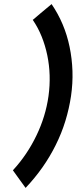

<svg xmlns="http://www.w3.org/2000/svg" viewBox="-20 -819 374 938"><path d="M232 -799Q197 -770 178 -754Q159 -738 151 -731Q143 -724 141.5 -723Q140 -722 140 -722Q166 -684 183.5 -640.5Q201 -597 211 -549Q221 -501 222.5 -451Q224 -401 217 -350Q203 -250 158 -157Q113 -63 43 13Q66 45 79 63Q92 81 97.5 88.5Q103 96 104 97.5Q105 99 105 99Q196 3 252 -110Q281 -168 299.5 -228.5Q318 -289 327 -350Q336 -412 334 -472Q332 -532 320 -590Q308 -648 286 -700Q264 -752 232 -799Z"/></svg>

Font: Unageo
Style: SemiBold-Italic
Weight: 600
Designer: Richard Sepsi
Foundry: Richard Sepsi
Version: Version 2.000